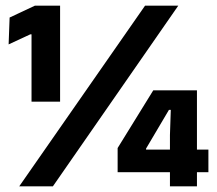

<svg xmlns="http://www.w3.org/2000/svg" viewBox="-20 -659 766 679"><path d="M192.5 -299.5H91.5V-537.5H87L10.5 -502L14 -597L103.5 -639H192.5ZM167 0H48L493 -639H610.5ZM676.5 0H581V-181.5L584 -270.5H577.5L496.5 -133.5V-102L452.5 -130H717V-50H396V-135.5L522 -339.5H676.5Z"/></svg>

Font: Anek Devanagari
Style: Bold
Weight: 700
Designer: Kailash Malviya (Devanagari) & Yesha Goshar (Latin)
Foundry: Ek Type
Version: Version 1.003